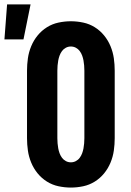

<svg xmlns="http://www.w3.org/2000/svg" viewBox="-70 -839 590 867"><path d="M250 8Q222 8 194 2Q166 -4 142 -19Q118 -34 100 -56Q82 -78 71 -104.5Q60 -131 56 -159Q52 -187 52 -215V-520Q52 -548 56 -576Q60 -604 71 -630.5Q82 -657 100 -679Q118 -701 142 -716Q166 -731 194 -737Q222 -743 250 -743Q278 -743 306 -737Q334 -731 358 -716Q382 -701 400 -679Q418 -657 429 -630.5Q440 -604 444 -576Q448 -548 448 -520V-215Q448 -187 444 -159Q440 -131 429 -104.5Q418 -78 400 -56Q382 -34 358 -19Q334 -4 306 2Q278 8 250 8ZM250 -106Q262 -106 272.5 -111.5Q283 -117 290 -126.5Q297 -136 301 -147Q305 -158 307 -169Q309 -180 310 -191.5Q311 -203 311 -215V-520Q311 -532 310 -543.5Q309 -555 307 -566Q305 -577 301 -588Q297 -599 290 -608.5Q283 -618 272.5 -623.5Q262 -629 250 -629Q238 -629 227.5 -623.5Q217 -618 210 -608.5Q203 -599 199 -588Q195 -577 193 -566Q191 -555 190 -543.5Q189 -532 189 -520V-215Q189 -203 190 -191.5Q191 -180 193 -169Q195 -158 199 -147Q203 -136 210 -126.5Q217 -117 227.5 -111.5Q238 -106 250 -106ZM-50 -661 -38 -819H68L36 -661Z"/></svg>

Font: Iosevka Curly Slab Heavy
Style: Regular
Weight: 900
Monospace: yes
Designer: Belleve Invis
Foundry: Belleve Invis
Version: Version 22.1.2; ttfautohint (v1.8.4)